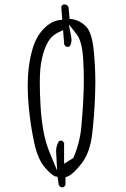

<svg xmlns="http://www.w3.org/2000/svg" viewBox="-20 -770 540 822"><path d="M254.4 -68.8V-158.2Q251 -164.6 244.6 -168Q243.2 -168 242.2 -168Q236.3 -168 232.4 -165.5Q220.2 -146.5 220.2 -122.6Q220.2 -120.1 224.6 -39.6L194.8 -111.3Q174.8 -159.2 165.8 -210.2Q156.7 -261.2 153.6 -316.2Q150.4 -371.1 150.4 -415.5Q150.4 -450.2 152.6 -474.1Q154.8 -498 159.2 -517.1Q167 -555.2 182.6 -585Q199.2 -617.7 232.9 -632.8L250 -641.1L254.9 -579.6Q258.8 -572.8 265.1 -569.3Q266.6 -569.3 268.1 -569.3Q273.9 -569.3 278.8 -572.3Q286.1 -583.5 286.1 -599.1Q286.1 -605.5 284.7 -612.8L274.9 -665.5L308.1 -623.5Q319.3 -609.4 326.7 -582.3Q334 -555.2 336.4 -513.2Q338.9 -465.3 338.9 -429.7Q338.9 -347.2 328.6 -231.4Q322.8 -161.6 295.4 -97.2L293.9 -93.8ZM251 31.7Q256.8 28.3 260.3 22.5V-11.2L269 -14.2Q292 -22.9 328.6 -69.3Q365.2 -115.7 374.8 -197.5Q384.3 -279.3 387.2 -367.2Q388.2 -391.1 388.2 -415Q388.2 -479 382.3 -543.9Q375 -628.9 349.1 -655.8Q322.8 -683.1 288.1 -688L277.8 -689.5L273.4 -740.2Q271.5 -743.7 269 -746.1L262.7 -750.5H251Q245.1 -747.6 242.2 -741.7L246.6 -686L234.4 -684.1Q197.8 -679.2 165.3 -644.8Q132.8 -610.4 118.2 -556.6Q98.6 -486.8 98.6 -402.3Q98.6 -357.9 103.5 -307.6Q110.8 -233.4 126 -161.1Q141.1 -88.9 171.9 -53.2Q192.9 -28.8 207.5 -19.5Q213.4 -15.6 217.3 -14.6L226.6 -13.2L231.4 21.5Q234.9 28.3 241.2 31.7ZM278.8 -572.3Q279.3 -572.8 280.3 -573.2L277.3 -570.3Q277.8 -571.3 278.8 -572.3ZM265.1 -569.3Q266.1 -569.3 267.1 -568.8L263.2 -569.8Q264.2 -569.3 265.1 -569.3ZM254.9 -579.6 255.4 -577.1 254.4 -581.5Q254.9 -580.6 254.9 -579.6ZM232.4 -165.5Q231.4 -165 231 -164.6L233.4 -167.5Q232.9 -166.5 232.4 -165.5ZM244.6 -168Q243.7 -168 242.7 -168.5L246.6 -167.5Q245.6 -167.5 244.6 -168ZM254.4 -158.2V-161.1L255.4 -155.8Q254.9 -157.2 254.4 -158.2Z"/></svg>

Font: NaikaiFont
Style: ExtraLight
Weight: 200
Version: Version 1.89